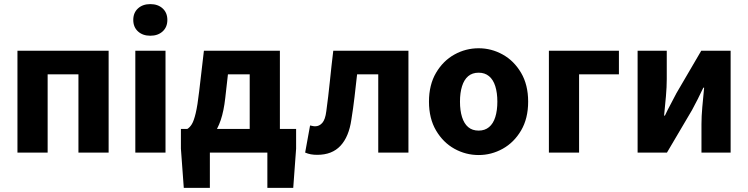

<svg xmlns="http://www.w3.org/2000/svg" viewBox="-20 -743 3643 935"><path d="M65 0V-496H509V0H362V-381H212V0Z M639 0V-496H786V0ZM712 -569Q675 -569 652 -590Q629 -611 629 -646Q629 -681 652 -702Q675 -723 712 -723Q749 -723 772 -702Q795 -681 795 -646Q795 -611 772 -590Q749 -569 712 -569Z M1002 0V172H875L861 -19V-115H1422V-19L1408 172H1282V0ZM1196 -43V-381H1090L1077 -266Q1070 -203 1055 -158.5Q1040 -114 1017.5 -86Q995 -58 966.5 -44.5Q938 -31 904 -30L892 -115Q904 -122 914 -138Q924 -154 933 -191.5Q942 -229 950 -299L973 -496H1343V-43Z M1525 11Q1508 11 1494 8.5Q1480 6 1466 0L1490 -132Q1496 -131 1502 -129.5Q1508 -128 1515 -128Q1535 -128 1549.5 -144.5Q1564 -161 1569 -201Q1579 -274 1586.5 -348Q1594 -422 1603 -496H1969V0H1822V-381H1719Q1713 -327 1706.5 -271Q1700 -215 1691 -160Q1679 -77 1638 -33Q1597 11 1525 11Z M2311 12Q2248 12 2193 -18.5Q2138 -49 2103.5 -107.5Q2069 -166 2069 -248Q2069 -330 2103.5 -388.5Q2138 -447 2193 -477.5Q2248 -508 2311 -508Q2373 -508 2428 -477.5Q2483 -447 2517.5 -388.5Q2552 -330 2552 -248Q2552 -166 2517.5 -107.5Q2483 -49 2428 -18.5Q2373 12 2311 12ZM2311 -107Q2341 -107 2361.5 -124Q2382 -141 2392 -173Q2402 -205 2402 -248Q2402 -291 2392 -323Q2382 -355 2361.5 -372Q2341 -389 2311 -389Q2280 -389 2260 -372Q2240 -355 2230 -323Q2220 -291 2220 -248Q2220 -205 2230 -173Q2240 -141 2260 -124Q2280 -107 2311 -107Z M2653 0V-496H2994V-381H2800V0Z M3085 0V-496H3227V-358Q3227 -320 3223 -274.5Q3219 -229 3214 -180H3218Q3230 -206 3246.5 -236.5Q3263 -267 3274 -289L3395 -496H3538V0H3396V-138Q3396 -176 3400 -221Q3404 -266 3409 -316H3405Q3393 -290 3377.5 -259.5Q3362 -229 3350 -207L3228 0Z"/></svg>

Font: Source Sans 3
Style: Bold
Weight: 700
Designer: Paul D. Hunt
Foundry: Adobe
Version: Version 3.052;hotconv 1.1.0;makeotfexe 2.6.0